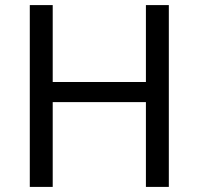

<svg xmlns="http://www.w3.org/2000/svg" viewBox="-20 -734 781 754"><path d="M643 0V-714H553V-412H187V-714H97V0H187V-333H553V0Z"/></svg>

Font: Noto Sans Sunuwar
Style: Regular
Weight: 400
Designer: Anshuman Pandey
Foundry: Jamra Patel LLC
Version: Version 1.000